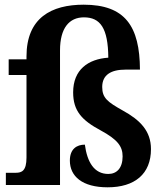

<svg xmlns="http://www.w3.org/2000/svg" viewBox="-20 -789 701 819"><path d="M439 10C555 10 624 -47 624 -153C624 -230 578 -277 503 -318C439 -354 416 -371 416 -418C416 -470 454 -492 515 -492H577C576 -677 514 -769 337 -769C199 -769 93 -713 93 -548V-536H17V-469H93V-117C93 -60 73 -52 47 -52H5V0H236V-574C236 -669 275 -715 338 -715C408 -715 441 -669 442 -543C356 -537 292 -492 292 -395C292 -316 329 -276 409 -233C481 -194 503 -165 503 -122C503 -72 478 -47 442 -47C382 -47 352 -97 342 -172C308 -172 278 -154 278 -104C278 -37 331 10 439 10Z"/></svg>

Font: Noto Serif SemiCondensed
Style: Bold
Weight: 700
Width: 4
Designer: Monotype Design Team
Foundry: Monotype Imaging Inc.
Version: Version 2.015